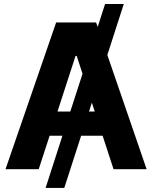

<svg xmlns="http://www.w3.org/2000/svg" viewBox="-20 -839 754 952"><path d="M501 -819.3H593.8L512.2 -566.4L707 0H543L488.8 -166H382.3L298.8 92.8H206.1L289.6 -166H226.1L171.9 0H7.3L258.3 -727.5H456.5L464.4 -705.6ZM265.1 -286.1H328.6L389.2 -473.1L360.4 -561.5H354.5ZM421.4 -286.1H449.7L435.5 -330.1Z"/></svg>

Font: Inter Tight Stencil
Style: Bold
Weight: 700
Designer: Rasmus Andersson
Foundry: rsms
Version: Version 3.004;Glyphs 3.1.2 (3151)